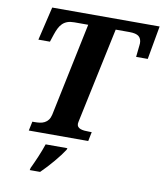

<svg xmlns="http://www.w3.org/2000/svg" viewBox="-99 -794 934 1095"><g transform="rotate(10 368.0 -246.5)"><path d="M104 0 115.2 -53.2H127.9Q143.6 -53.2 158.4 -55.2Q173.3 -57.1 185.5 -63.5Q197.8 -69.8 206.8 -81.5Q215.8 -93.3 220.2 -112.8L333 -652.8H252.9Q229.5 -652.8 213.1 -647Q196.8 -641.1 184.8 -629.6Q172.9 -618.2 164.6 -601.6Q156.2 -585 148.9 -563L134.8 -520H67.9L113.8 -713.9H735.8L701.2 -520H633.8Q634.3 -523.4 635.5 -535.4Q636.7 -547.4 638.2 -561Q639.6 -574.7 640.9 -586.2Q642.1 -597.7 642.1 -600.1Q642.1 -626.5 626.2 -639.6Q610.4 -652.8 571.8 -652.8H492.2L377 -109.9Q376 -104.5 374.5 -97.7Q373 -90.8 373 -86.9Q373 -76.2 378.4 -69.6Q383.8 -63 393.6 -59.3Q403.3 -55.7 416.7 -54.4Q430.2 -53.2 445.8 -53.2H459L448.2 0ZM151.4 208Q168 173.3 184.1 135.3Q200.2 97.2 212.4 61H338.4L335.4 70.8Q325.2 86.4 310.8 105.5Q296.4 124.5 279.5 144.5Q262.7 164.6 244.4 184.3Q226.1 204.1 208.5 221.2H148.4Z"/></g></svg>

Font: Droid Serif
Style: Bold Italic
Weight: 700
Italic angle: -12°
Designer: Monotype Design team
Foundry: Monotype Imaging Inc.
Version: Version 1.03